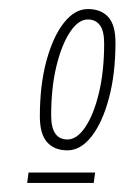

<svg xmlns="http://www.w3.org/2000/svg" viewBox="-20 -697 275 424"><path d="M174 -677Q203 -677 219 -659.5Q235 -642 235 -603Q235 -534 220.5 -480Q206 -426 182 -395.5Q158 -365 129 -365Q100 -365 84 -383Q68 -401 68 -440Q68 -509 82.5 -562.5Q97 -616 121 -646.5Q145 -677 174 -677ZM174 -654Q153 -654 134.5 -626Q116 -598 104.5 -550.5Q93 -503 93 -442Q93 -389 129 -389Q150 -389 168.5 -416.5Q187 -444 198.5 -492Q210 -540 210 -601Q210 -629 200.5 -641.5Q191 -654 174 -654ZM40 -293 43 -316H190L187 -293Z"/></svg>

Font: Georama Condensed ExtraLight
Style: Italic
Weight: 200
Width: 3
Italic angle: -9°
Designer: Jean-Baptiste Levee
Foundry: Production Type
Version: Version 1.000